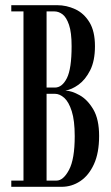

<svg xmlns="http://www.w3.org/2000/svg" viewBox="-20 -720 428 740"><path d="M23.5 0V-24H70.5V-676H23.5V-700H200.5Q236.5 -700 270 -684.5Q303.5 -669 324.8 -634.2Q346 -599.5 346 -542Q346 -485.5 327.5 -449Q309 -412.5 282.5 -393.5Q256 -374.5 232 -371Q256.5 -370 287 -353Q317.5 -336 339.8 -298Q362 -260 362 -196Q362 -130.5 342 -87Q322 -43.5 289.2 -21.8Q256.5 0 217.5 0ZM159.5 -382.5H191.5Q219.5 -382.5 237.8 -418.8Q256 -455 256 -542Q256 -595 246 -624.2Q236 -653.5 221 -664.8Q206 -676 190 -676H159.5ZM159.5 -24H198Q224 -24 246 -65.2Q268 -106.5 268 -195Q268 -255.5 256.5 -291.5Q245 -327.5 227.5 -343Q210 -358.5 191.5 -358.5H159.5Z"/></svg>

Font: Imbue 50pt Medium
Style: Regular
Weight: 500
Designer: Tyler Finck
Foundry: Etcetera Type Company
Version: Version 1.102; ttfautohint (v1.8.3)